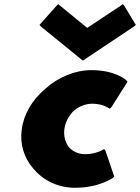

<svg xmlns="http://www.w3.org/2000/svg" viewBox="-20 -867 663 909"><path d="M513 -24 521 -31 479 -154 473 -161C473 -161 436 -137 383 -137C352 -137 326 -149 307 -169C290 -191 280 -222 285 -257C290 -291 307 -322 331 -344C355 -364 386 -376 417 -376C470 -376 499 -352 499 -352L507 -359L584 -480L578 -487C578 -487 527 -535 413 -535C336 -535 257 -502 197 -449L189 -442C133 -393 93 -328 83 -255C73 -184 94 -121 135 -72L136 -71L142 -64C188 -11 257 22 335 22C449 22 513 -24 513 -24ZM256 -847 248 -840 167 -749 173 -742 372 -580 615 -742 623 -749 568 -840 562 -847 393 -735Z"/></svg>

Font: Hussar Woodtype
Style: BlkObl
Weight: 900
Foundry: Cannot Into Space Fonts
Version: Version 1.07